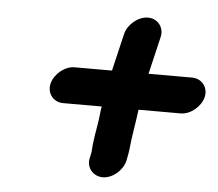

<svg xmlns="http://www.w3.org/2000/svg" viewBox="-44 -620 738 649"><g transform="rotate(5 324.5 -295.5)"><path d="M402 -82 404 -92C406 -102 408 -112 409 -121C413 -166 422 -211 428 -258H571C604 -258 639 -287 647 -320C655 -353 632 -382 599 -382H451L481 -509C489 -542 466 -571 433 -571C400 -571 365 -542 357 -509L327 -382H200C167 -382 132 -353 124 -320C116 -287 139 -258 172 -258H303C300 -243 299 -223 297 -212L292 -180C290 -168 288 -158 287 -149L284 -125C283 -116 283 -107 282 -100L278 -82C270 -49 294 -20 327 -20C360 -20 394 -49 402 -82Z"/></g></svg>

Font: Electronic
Style: ThkIt
Weight: 900
Version: Version 1.011